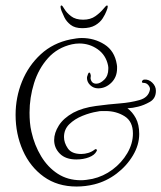

<svg xmlns="http://www.w3.org/2000/svg" viewBox="-20 -666 590 702"><path d="M260 16Q190 16 140 -20Q90 -56 63.5 -116Q37 -176 37 -246Q37 -310 60.5 -368Q84 -426 129 -467.5Q174 -509 238 -522Q249 -524 259 -525.5Q269 -527 279 -527Q325 -527 362 -503.5Q399 -480 407 -431Q408 -427 408 -423.5Q408 -420 408 -416Q408 -384 387 -363.5Q366 -343 339 -343Q322 -343 310 -354.5Q298 -366 298 -381Q298 -385 299.5 -388.5Q301 -392 302 -396Q304 -401 307 -400.5Q310 -400 311 -394Q312 -392 312 -388L311 -380Q314 -360 332 -360Q346 -360 361 -374.5Q376 -389 376 -414Q376 -417 376 -420Q376 -423 375 -427Q367 -465 337 -486Q307 -507 270 -507Q257 -507 243 -504Q190 -492 155.5 -453.5Q121 -415 104.5 -362Q88 -309 88 -254Q88 -236 89.5 -218.5Q91 -201 95 -184Q106 -135 130.5 -94.5Q155 -54 191.5 -30.5Q228 -7 276 -7Q286 -7 296.5 -8.5Q307 -10 318 -12Q358 -21 391.5 -46Q425 -71 445.5 -106Q466 -141 466 -178Q466 -222 435.5 -241Q405 -260 366 -260Q359 -260 351.5 -260Q344 -260 336 -258Q310 -254 281.5 -242.5Q253 -231 233.5 -212Q214 -193 214 -165Q214 -144 228 -123.5Q242 -103 277 -103Q290 -103 303 -107Q316 -111 326 -119Q330 -121 330 -121Q333 -121 334 -118Q335 -115 333 -113Q326 -99 305.5 -91Q285 -83 259 -83Q220 -83 199 -104Q178 -125 178 -154Q178 -180 195 -207Q212 -234 248 -254Q282 -272 330.5 -278.5Q379 -285 419 -288Q457 -291 489.5 -300Q522 -309 528 -337Q530 -345 523 -354Q516 -363 505 -363H504Q499 -363 499 -367Q499 -372 506 -375Q523 -377 536.5 -364Q550 -351 550 -334Q550 -306 528 -293.5Q506 -281 485 -276Q466 -271 446 -270Q464 -257 476.5 -234Q489 -211 489 -176Q489 -136 466 -97.5Q443 -59 406 -31Q369 -3 325 8Q309 12 292.5 14Q276 16 260 16ZM281 -563Q254 -563 238.5 -575Q223 -587 215.5 -602.5Q208 -618 205 -626Q202 -634 201.5 -640Q201 -646 205 -646Q208 -646 215.5 -633Q223 -620 239.5 -607Q256 -594 284 -594Q311 -594 329 -607Q347 -620 357.5 -633Q368 -646 371 -646Q374 -646 374 -642Q374 -637 369 -625Q365 -614 355.5 -599Q346 -584 328 -573.5Q310 -563 281 -563Z"/></svg>

Font: Puppies Play
Style: Regular
Weight: 400
Designer: Robert E. Leuschke
Foundry: Robert E. Leuschke
Version: Version 1.010; ttfautohint (v1.8.3)